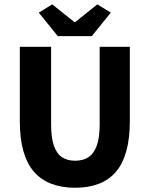

<svg xmlns="http://www.w3.org/2000/svg" viewBox="-20 -872 705 904"><path d="M333.8 12Q270.7 12 221.9 -6.6Q173.1 -25.2 140 -63.2Q107 -101.1 90.1 -160.7Q73.3 -220.3 73.3 -302V-651.8H220.6V-287Q220.6 -223.1 233.9 -185.7Q247.1 -148.2 272.2 -131.7Q297.3 -115.2 333.8 -115.2Q370.4 -115.2 396.1 -131.7Q421.8 -148.2 435.5 -185.7Q449.3 -223.1 449.3 -287V-651.8H591.3V-302Q591.3 -220.3 574.8 -160.7Q558.3 -101.1 525.9 -63.2Q493.6 -25.2 445.2 -6.6Q396.8 12 333.8 12ZM252.2 -701.8 162.6 -812.5 226 -851.5 330.1 -768H334.1L438.2 -851.5L501.7 -812.5L412 -701.8Z"/></svg>

Font: Source Sans Variable
Style: Regular
Weight: 200
Designer: Paul D. Hunt
Foundry: Adobe Systems Incorporated
Version: Version 3.006;hotconv 1.0.111;makeotfexe 2.5.65597